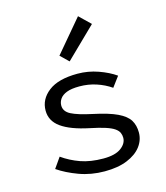

<svg xmlns="http://www.w3.org/2000/svg" viewBox="-116 -866 833 966"><g transform="rotate(-15 300.0 -382.5)"><path d="M310.2 12Q239.3 12 177.4 -10.8Q115.5 -33.6 71.3 -64L109.2 -118.2Q151.1 -88.3 201.9 -70.2Q252.7 -52.1 320.3 -52.1Q381.8 -52.1 412.4 -74.8Q443 -97.5 443 -127.6Q443 -141.6 437.5 -153.9Q432 -166.3 416.6 -177.1Q401.3 -187.9 371.1 -197.8Q341 -207.6 291.3 -217.8Q196.5 -237.6 148.6 -271.8Q100.8 -305.9 100.8 -360.1Q100.8 -418.9 152 -458.5Q203.2 -498.1 303.4 -498.1Q358.6 -498.1 410.6 -479.7Q462.6 -461.3 498.8 -435.7L459.5 -383Q425.5 -406.6 383.8 -420.3Q342.2 -434 296.2 -434Q254.3 -434 229.8 -424.4Q205.4 -414.8 194.5 -398.8Q183.5 -382.8 183.5 -364.3Q183.5 -333.2 217.3 -315.8Q251 -298.4 325.5 -282.5Q406.1 -265.5 449.6 -244.8Q493 -224 509.4 -197.1Q525.8 -170.1 525.8 -132.5Q525.8 -93.1 500.9 -60.3Q476 -27.6 427.8 -7.8Q379.7 12 310.2 12ZM281.9 -568.1 239.6 -609.1 381.2 -776.9 439 -721.1Z"/></g></svg>

Font: Source Code Pro ExtraLight
Style: Regular
Weight: 200
Monospace: yes
Designer: Paul D. Hunt, Teo Tuominen
Foundry: Adobe
Version: Version 1.026;hotconv 1.1.0;makeotfexe 2.6.0